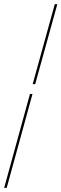

<svg xmlns="http://www.w3.org/2000/svg" viewBox="-28 -712 294 918"><path d="M-8.1 186.3 115.3 -262.9H127.4L4 186.3ZM128.2 -309.7 233.9 -691.9H246L140.3 -309.7Z"/></svg>

Font: Playfair 144pt
Style: Italic
Weight: 400
Italic angle: -15.6°
Designer: Claus Eggers Sørensen
Foundry: Claus Eggers Sørensen
Version: Version 2.001;gftools[0.9.30]